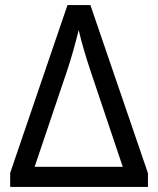

<svg xmlns="http://www.w3.org/2000/svg" viewBox="-20 -734 621 754"><path d="M20 0H561V-54L335 -714H245L20 -55ZM116 -79 243 -455C262 -511 277 -568 289 -616C300 -568 317 -511 337 -451L462 -79Z"/></svg>

Font: Noto Sans Elbasan
Style: Regular
Weight: 400
Designer: Monotype Design Team
Foundry: Monotype Imaging Inc.
Version: Version 2.004